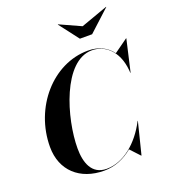

<svg xmlns="http://www.w3.org/2000/svg" viewBox="-173 -1113 1106 1248"><g transform="rotate(-20 380.0 -488.5)"><path d="M520.5 -920.5 374 -987 372.5 -985.5 476 -850.5H560.5L707.5 -985.5L706 -987ZM332.5 10C407.5 10 474.5 -19.5 529.5 -65.5L590.5 0H592.5L647.5 -220H645.5L643 -215C577.5 -89.5 469 4 351.5 4C247.5 4 217.5 -88 217.5 -185C217.5 -392 323.5 -753 522.5 -753C607 -753 694 -691.5 707 -547L708 -530H710L760.5 -750H758.5L663.5 -682C627 -732 570 -760 497.5 -760C254.5 -760 52.5 -528 52.5 -255C52.5 -92 164.5 10 332.5 10Z"/></g></svg>

Font: Bodoni* 96pt
Style: Bold Italic
Weight: 700
Italic angle: -13°
Version: Version 2.3